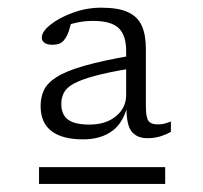

<svg xmlns="http://www.w3.org/2000/svg" viewBox="-20 -726 516 487"><path d="M79 -259.5V-302H399V-259.5ZM313 -552.5Q255.5 -543 220.5 -533.5Q185.5 -524 167 -513.8Q148.5 -503.5 142 -490.8Q135.5 -478 135.5 -462.5Q135.5 -435.5 152.2 -422.8Q169 -410 207 -410Q248.5 -410 274.2 -431.2Q300 -452.5 300 -485V-597Q300 -636 281.2 -654.5Q262.5 -673 215.5 -673Q196 -673 176.5 -669Q157 -665 131 -655.5L163 -679Q159 -661 154.8 -648Q150.5 -635 144.5 -627Q139 -619 131.8 -615.8Q124.5 -612.5 112.5 -612.5Q99.5 -612.5 92.8 -617.5Q86 -622.5 86 -630.5Q86 -646 108.5 -663.8Q131 -681.5 165.5 -694Q200 -706.5 237 -706.5Q280 -706.5 304.5 -695.2Q329 -684 339.5 -661Q350 -638 350 -602V-457Q350 -428.5 356.5 -419.5Q363 -410.5 380 -410.5Q388 -410.5 395.5 -412Q403 -413.5 413.5 -418V-391.5Q397.5 -383 383.5 -379.2Q369.5 -375.5 353.5 -375.5Q325.5 -375.5 312.2 -394.8Q299 -414 301 -466L305.5 -467.5Q295.5 -417 266 -394.8Q236.5 -372.5 190.5 -372.5Q137.5 -372.5 110.2 -393.8Q83 -415 83 -457Q83 -479.5 91.5 -497.5Q100 -515.5 123.5 -530.5Q147 -545.5 192.8 -558.8Q238.5 -572 313 -585Z"/></svg>

Font: Newsreader 9pt Light
Style: Regular
Weight: 300
Designer: Hugues Gentile
Foundry: Production Type
Version: Version 1.003